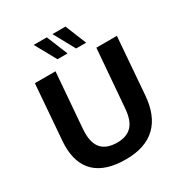

<svg xmlns="http://www.w3.org/2000/svg" viewBox="-212 -1081 1170 1241"><g transform="rotate(-30 373.0 -460.5)"><path d="M69 -262Q69 -275 71 -303L103 -712H257L224 -299Q223 -288 223 -269Q223 -190 260.5 -151.5Q298 -113 375 -113Q443 -113 481.5 -151.5Q520 -190 527 -279L562 -712H715L682 -290Q671 -141 592 -66Q513 9 368 9Q220 9 144.5 -59.5Q69 -128 69 -262ZM307 -773 220 -930H318L382 -773ZM446 -773 360 -930H457L521 -773Z"/></g></svg>

Font: Muli ExtraBold
Style: Italic
Weight: 800
Italic angle: -4.541°
Designer: Vernon Adams
Foundry: Vernon Adams
Version: Version 2.000